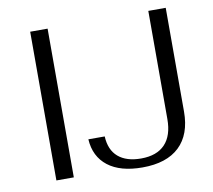

<svg xmlns="http://www.w3.org/2000/svg" viewBox="-79 -790 988 890"><g transform="rotate(-10 415.5 -345.0)"><path d="M118 -700H200V0H118ZM297 -162H374Q377 -98 415.5 -65Q454 -32 523 -32Q597 -32 635.5 -72.5Q674 -113 674 -191V-700H756V-212Q756 -104 696 -47Q636 10 522 10Q418 10 360 -35Q302 -80 297 -162Z"/></g></svg>

Font: Fahkwang Light
Style: Regular
Weight: 300
Version: Version 1.000; ttfautohint (v1.6)